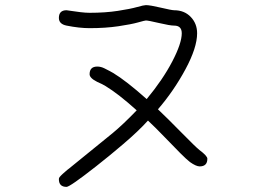

<svg xmlns="http://www.w3.org/2000/svg" viewBox="-20 -622 1040 750"><path d="M558 -151Q520 -109 460 -58Q411 -16 355 28Q253 108 240 108Q210 108 210 78Q210 76 210.5 74Q211 72 213 69.5Q215 67 217 65Q219 63 222 60Q225 57 228 54.5Q231 52 235.5 48Q240 44 243 41.5Q246 39 251.5 35Q257 31 260 28Q347 -42 420 -102Q460 -135 514 -191Q443 -255 392 -286Q381 -293 360 -302Q330 -317 330 -332Q330 -362 360 -362Q374 -362 388 -355Q412 -343 422 -337Q472 -307 553 -235Q616 -311 653 -382Q690 -453 690 -492Q690 -522 660 -522Q644 -522 601.5 -532Q559 -542 550 -542Q546 -542 519.5 -534.5Q493 -527 442.5 -519.5Q392 -512 330 -512Q290 -512 240 -522Q210 -528 210 -552Q210 -582 240 -582Q242 -582 257.5 -579.5Q273 -577 294 -574.5Q315 -572 330 -572Q391 -572 440 -579.5Q489 -587 515.5 -594.5Q542 -602 550 -602Q566 -602 608.5 -592Q651 -582 660 -582Q700 -582 725 -556Q750 -530 750 -492Q750 -436 704.5 -351.5Q659 -267 597 -195Q633 -161 688.5 -104.5Q744 -48 759 -36Q790 -13 790 -2Q790 28 760 28Q746 28 722 11Q709 1 684 -24Q659 -49 623 -86.5Q587 -124 558 -151Z"/></svg>

Font: Pecita
Style: Book
Weight: 400
Width: 7
Version: Version 4.3